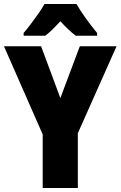

<svg xmlns="http://www.w3.org/2000/svg" viewBox="-20 -947 607 967"><path d="M284 -453 382 -714H567L372 -276V0H195V-270L0 -714H187ZM365 -927Q384 -894 412 -855Q440 -816 469 -781V-767H362Q344 -780 325 -798Q306 -816 284 -840Q261 -815 242.5 -797Q224 -779 208 -767H99V-781Q114 -798 134.5 -825Q155 -852 174.5 -880Q194 -908 204 -927Z"/></svg>

Font: Noto Sans Myanmar Condensed Black
Style: Regular
Weight: 900
Width: 3
Designer: Monotype Design Team
Foundry: Monotype Imaging Inc.
Version: Version 2.107; ttfautohint (v1.8.4.7-5d5b)